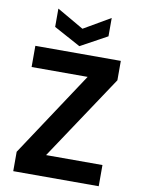

<svg xmlns="http://www.w3.org/2000/svg" viewBox="-99 -987 774 1053"><g transform="rotate(10 288.0 -460.5)"><path d="M436 -819 288 -738 139 -819V-921L288 -835L436 -921ZM212 -118H526V0H50V-108L362 -580H50V-698H526V-590Z"/></g></svg>

Font: Fz Poppins SemBd
Style: Regular
Weight: 600
Designer: Ninad Kale (Devanagari), Jonny Pinhorn (Latin)
Foundry: Indian Type Foundry
Version: Vit hóa bi Vntype.Com & FontZin.Com